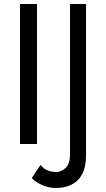

<svg xmlns="http://www.w3.org/2000/svg" viewBox="-20 -720 530 960"><path d="M183 104 139 170C154 189 204 220 257 220C351 220 410 169 410 60V-700H330V50C330 83 323 106 308 120C293 133 277 140 262 140C226 140 198 127 183 104ZM80 -700V0H165V-700Z"/></svg>

Font: Jost
Style: Regular
Weight: 400
Version: Version 3.710